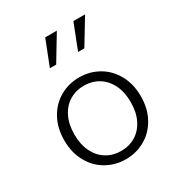

<svg xmlns="http://www.w3.org/2000/svg" viewBox="-188 -926 997 1066"><g transform="rotate(-30 310.0 -393.0)"><path d="M64.5 -250Q64.5 -328.5 97.5 -388.2Q130.5 -448 186.8 -480Q243 -512 310 -512Q377 -512 433.2 -480Q489.5 -448 522.5 -388.2Q555.5 -328.5 555.5 -250Q555.5 -171.5 522.5 -111.8Q489.5 -52 433.2 -20Q377 12 310 12Q243 12 186.8 -20Q130.5 -52 97.5 -111.8Q64.5 -171.5 64.5 -250ZM490.5 -250Q490.5 -315 467 -362.2Q443.5 -409.5 402.5 -434.2Q361.5 -459 310 -459Q258.5 -459 217.5 -434.2Q176.5 -409.5 153 -362.2Q129.5 -315 129.5 -250Q129.5 -185 153 -137.8Q176.5 -90.5 217.5 -65.8Q258.5 -41 310 -41Q361.5 -41 402.5 -65.8Q443.5 -90.5 467 -137.8Q490.5 -185 490.5 -250ZM439.5 -798.5H514.5L416.5 -637H376.5ZM259 -798.5H333.5L236 -637H195.5Z"/></g></svg>

Font: Monaspace Xenon Var
Style: Regular
Weight: 400
Designer: Riley Cran and the Lettermatic Team
Version: Version 1.000 (Monaspace Xenon Var)